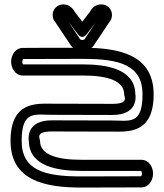

<svg xmlns="http://www.w3.org/2000/svg" viewBox="-20 -818 738 863"><path d="M214 -301.9C375.5 -301.9 483.7 -301.2 483.9 -301.2C498.4 -301.2 511.1 -302.4 522.4 -304.7C596.9 -320.1 590.8 -383.9 588.1 -396.6C585.6 -507.7 459.8 -528.6 353 -528.6C246.5 -528.6 96.8 -528.5 84 -528.5C82.8 -529.6 80 -533.9 80 -540.6C80 -547.5 83.1 -551.8 84 -552.7C95.5 -552.7 200.5 -553.4 353 -553.4C516.1 -553.4 620.6 -526.6 620.6 -393.9C620.6 -255.1 561.5 -276.4 484 -276.4C322.7 -276.4 216.5 -277.3 213.3 -277.1C196.5 -277 187.1 -276 175.6 -273.6C101.2 -258.1 107.2 -194.5 109.9 -181.7C112.4 -70.6 238.2 -49.8 345 -49.8C451.5 -49.8 601.2 -49.8 614 -49.8C615.2 -48.7 618 -44.5 618 -37.8C618 -30.9 614.9 -26.6 614 -25.7C602.5 -25.6 497.5 -25 345 -25C181.9 -25 77.4 -51.8 77.4 -184.5C77.4 -323.3 136.5 -301.9 214 -301.9ZM214 -351.9C144.5 -351.9 27.4 -363.9 27.4 -184.5C27.4 -4.9 185.1 25 345 25C506.6 25 615.1 24.3 615.1 24.3C649.3 24.3 668 -8.6 668 -37.8C668 -66.9 649.4 -99.8 615 -99.8C615 -99.8 456.5 -99.8 345 -99.8C229.8 -99.8 159.9 -125.5 159.9 -184.5C159.9 -196.1 135.8 -227.3 214 -227.1C214.3 -227.1 214.4 -227.1 214.8 -227.2C222.8 -227.2 329.2 -226.4 484 -226.4C553.5 -226.4 670.6 -214.5 670.6 -393.9C670.6 -573.5 512.9 -603.4 353 -603.4C191.4 -603.4 82.9 -602.6 82.9 -602.6C48.7 -602.6 30 -569.7 30 -540.6C30 -511.5 48.6 -478.5 83 -478.5C83 -478.5 241.5 -478.6 353 -478.6C468.2 -478.6 538.1 -452.8 538.1 -393.9C538.1 -382.3 562.1 -351 484.1 -351.2C484.1 -351.2 375.6 -351.9 214 -351.9ZM350 -638.3C343.7 -638.3 339 -642.1 337.9 -644.5C337.3 -645.6 336.5 -647.1 336 -647.8C331.7 -654.2 308.1 -689.5 289.7 -716.9L330.2 -664.4C332.1 -661.8 349.5 -638 369.8 -664.4L410.3 -716.9C389.8 -686.3 368.6 -654.6 364 -647.8C363.3 -646.8 362.5 -645.4 362.1 -644.5C360.7 -641.4 356.6 -638.3 350 -638.3ZM350 -588.3C371.3 -588.3 393.3 -597.1 406.5 -621.4C416.3 -636.1 476.5 -726 476.5 -726L477.6 -727.6C478.8 -729.5 480.2 -732.4 480.9 -734.9L481.5 -736.8C485.7 -752 483.1 -770.9 469.3 -784.5C459.9 -793.9 447.4 -798.3 435.3 -798.3C412.2 -798.3 394.2 -784.9 384.7 -765.6L350 -720.6L315.3 -765.7C307.4 -781.4 289.8 -798.3 264.7 -798.3C251.9 -798.3 238.9 -793.4 229.3 -783.1C216.7 -769.5 214.5 -751.5 218.5 -736.8L219.1 -734.9C219.6 -732.8 220.9 -729.8 222.4 -727.6L223.5 -726C223.7 -725.7 281.7 -638.9 293.5 -621.3C305.1 -600.3 326.9 -588.3 350 -588.3Z"/></svg>

Font: Hi.
Style: Regular
Weight: 400
Designer: Mew Too, Robert Jablonski
Foundry: Cannot Into Space Fonts
Version: Version 1.996